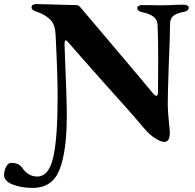

<svg xmlns="http://www.w3.org/2000/svg" viewBox="-146 -678 957 943"><path d="M-126 181Q-126 161 -116 141.5Q-106 122 -92 122Q-71 122 -58 128Q-45 134 -34 150Q-6 189 37 189Q94 189 115.5 94.5Q137 0 137 -199Q137 -313 127 -508Q125 -556 102.5 -580Q80 -604 36 -620Q9 -627 9 -642Q9 -658 34 -658Q53 -658 113 -656Q130 -656 165.5 -654.5Q201 -653 228 -653Q240 -653 249 -642Q265 -622 403 -460Q555 -281 605 -220Q606 -219 612 -213Q618 -207 621 -207Q628 -207 630 -222L631 -381Q631 -479 628 -555Q627 -581 608.5 -595.5Q590 -610 553 -618Q528 -623 528 -639Q528 -645 535 -649Q542 -653 551 -653L648 -652L695 -653Q727 -655 756 -655Q767 -655 774 -651Q781 -647 781 -640Q781 -624 754 -619Q718 -612 703.5 -598.5Q689 -585 689 -557Q689 -498 683 -364Q682 -332 680 -267Q678 -202 678 -162Q678 -132 685 -64Q688 -37 688 -26Q688 19 661 19Q645 19 616.5 1.5Q588 -16 559 -51Q497 -125 364 -272Q220 -434 191 -468Q181 -480 178 -480Q171 -480 171 -460L175 -351Q181 -201 182 -142V-110Q182 65 146.5 155Q111 245 14 245Q-40 245 -83 228.5Q-126 212 -126 181Z"/></svg>

Font: EB Garamond
Style: Bold
Weight: 700
Designer: Georg Duffner and Octavio Pardo
Foundry: Georg Duffner
Version: Version 1.000; ttfautohint (v1.6)